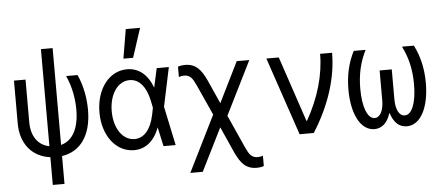

<svg xmlns="http://www.w3.org/2000/svg" viewBox="-61 -973 3022 1324"><g transform="rotate(-5 1450.0 -311.0)"><path d="M490 -540H411C447 -462 461 -376 461 -304C461 -171 415 -91 335 -70V-740H254V-68C176 -83 130 -148 130 -244V-540H50V-244C50 -103 128 -8 254 8V200H335V7C464 -12 541 -119 541 -294C541 -370 527 -460 490 -540Z M833 -550C709 -550 618 -432 618 -270C618 -109 709 10 834 10C913 10 974 -39 1009 -132L1038 0H1122L1065 -270L1122 -540H1038L1009 -408C974 -501 913 -550 833 -550ZM978 -220C957 -121 909 -66 844 -66C762 -66 703 -152 703 -270C703 -388 762 -474 844 -474C909 -474 957 -419 978 -320L988 -270ZM948 -827H849L815 -625H882Z M1206 200H1292L1439 -95L1519 84C1555 161 1590 205 1667 205C1683 205 1698 203 1715 197V125C1704 130 1692 132 1680 132C1637 132 1621 109 1598 59L1495 -170L1679 -540H1592L1454 -261L1381 -424C1345 -501 1310 -545 1233 -545C1217 -545 1202 -543 1185 -537V-465C1196 -470 1208 -472 1220 -472C1263 -472 1279 -449 1302 -399L1398 -187Z M1980 0H2078C2192 -179 2252 -366 2252 -540H2169C2169 -394 2124 -238 2039 -88H2035L1883 -540H1797Z M2722 10C2817 10 2878 -106 2878 -277C2878 -375 2858 -463 2818 -540H2736C2776 -461 2796 -376 2796 -275C2796 -150 2765 -66 2714 -66C2675 -66 2652 -114 2652 -182V-390H2568V-182C2568 -114 2544 -66 2506 -66C2456 -66 2424 -150 2424 -276C2424 -376 2444 -461 2484 -540H2402C2362 -463 2342 -375 2342 -277C2342 -106 2403 10 2498 10C2552 10 2589 -28 2608 -89H2612C2631 -28 2667 10 2722 10Z"/></g></svg>

Font: CommitMono-dimboump
Style: Regular
Weight: 400
Monospace: yes
Designer: Eigil Nikolajsen
Foundry: Eigil Nikolajsen
Version: Version 1.143